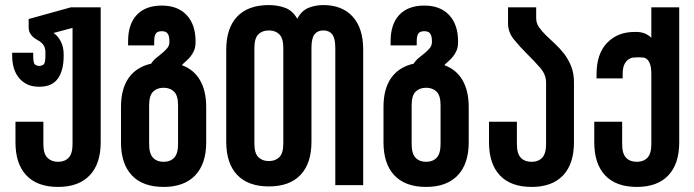

<svg xmlns="http://www.w3.org/2000/svg" viewBox="-20 -730 2738 757"><path d="M377 -701V-169Q377 -84 333.5 -38.5Q290 7 209 7Q127 7 84 -38.5Q41 -84 41 -169V-250H151V-162Q151 -124 167 -108Q183 -92 209 -92Q235 -92 250.5 -108Q266 -124 266 -162V-620L191 -600Q208 -589 219.5 -567Q231 -545 231 -516V-509Q231 -452 208 -420Q185 -388 135 -388Q105 -388 85 -398.5Q65 -409 52 -426.5Q39 -444 33.5 -465.5Q28 -487 28 -509V-522H111V-509Q111 -480 118.5 -475Q126 -470 135 -470Q143 -470 151 -475Q159 -480 159 -509V-527Q159 -534 155.5 -544.5Q152 -555 138 -566Q132 -570 124 -574.5Q116 -579 109 -585.5Q102 -592 97.5 -601Q93 -610 93 -625V-655L259 -701Z M682 -315Q682 -353 666.5 -368.5Q651 -384 625 -384Q599 -384 583.5 -368.5Q568 -353 568 -315V-162Q568 -124 583.5 -108Q599 -92 625 -92Q651 -92 666.5 -108Q682 -124 682 -162ZM697 -473Q744 -456 768.5 -414Q793 -372 793 -308V-169Q793 -84 749.5 -38.5Q706 7 625 7Q543 7 500 -38.5Q457 -84 457 -169V-308Q457 -380 487.5 -423Q518 -466 576 -479Q584 -492 596.5 -502Q609 -512 620.5 -521.5Q632 -531 640 -541Q648 -551 648 -565V-567Q648 -587 641.5 -597Q635 -607 618 -607Q601 -607 594.5 -598Q588 -589 588 -567V-551H485V-567Q485 -635 519.5 -671.5Q554 -708 618 -708Q681 -708 716 -670.5Q751 -633 751 -567V-564Q751 -544 745 -530.5Q739 -517 731 -507Q723 -497 713.5 -489Q704 -481 697 -473Z M1097 -541Q1097 -579 1081.5 -594.5Q1066 -610 1040 -610Q1014 -610 998.5 -594.5Q983 -579 983 -541V-164Q983 -126 998.5 -110.5Q1014 -95 1040 -95Q1066 -95 1081.5 -110.5Q1097 -126 1097 -164ZM1255 -710Q1329 -710 1370.5 -664.5Q1412 -619 1412 -534V0H1302V-541Q1302 -579 1290 -594.5Q1278 -610 1255 -610Q1232 -610 1220 -594.5Q1208 -579 1208 -541V-171Q1208 -86 1165 -40.5Q1122 5 1040 5Q958 5 915 -40.5Q872 -86 872 -171V-534Q872 -619 915 -664.5Q958 -710 1040 -710Q1075 -710 1104.5 -699Q1134 -688 1152 -656Q1169 -688 1196 -699Q1223 -710 1255 -710Z M1717 -315Q1717 -353 1701.5 -368.5Q1686 -384 1660 -384Q1634 -384 1618.5 -368.5Q1603 -353 1603 -315V-162Q1603 -124 1618.5 -108Q1634 -92 1660 -92Q1686 -92 1701.5 -108Q1717 -124 1717 -162ZM1732 -473Q1779 -456 1803.5 -414Q1828 -372 1828 -308V-169Q1828 -84 1784.5 -38.5Q1741 7 1660 7Q1578 7 1535 -38.5Q1492 -84 1492 -169V-308Q1492 -380 1522.5 -423Q1553 -466 1611 -479Q1619 -492 1631.5 -502Q1644 -512 1655.5 -521.5Q1667 -531 1675 -541Q1683 -551 1683 -565V-567Q1683 -587 1676.5 -597Q1670 -607 1653 -607Q1636 -607 1629.5 -598Q1623 -589 1623 -567V-551H1520V-567Q1520 -635 1554.5 -671.5Q1589 -708 1653 -708Q1716 -708 1751 -670.5Q1786 -633 1786 -567V-564Q1786 -544 1780 -530.5Q1774 -517 1766 -507Q1758 -497 1748.5 -489Q1739 -481 1732 -473Z M2094 -658Q2094 -639 2105 -623Q2116 -607 2132.5 -591Q2149 -575 2168.5 -557Q2188 -539 2204.5 -517.5Q2221 -496 2232 -468.5Q2243 -441 2243 -405V-169Q2243 -84 2200 -38.5Q2157 7 2076 7Q1994 7 1951 -38.5Q1908 -84 1908 -169V-250H2018V-162Q2018 -124 2033.5 -108Q2049 -92 2076 -92Q2102 -92 2117.5 -108Q2133 -124 2133 -162V-405Q2133 -436 2109.5 -463Q2086 -490 2058 -517.5Q2030 -545 2006.5 -574Q1983 -603 1983 -638V-701H2094Z M2658 -701V-169Q2658 -84 2615 -38.5Q2572 7 2491 7Q2409 7 2366 -38.5Q2323 -84 2323 -169V-250H2433V-162Q2433 -124 2448.5 -108Q2464 -92 2491 -92Q2517 -92 2532.5 -108Q2548 -124 2548 -162V-437Q2548 -462 2543.5 -475.5Q2539 -489 2532 -495.5Q2525 -502 2517 -503Q2509 -504 2502 -504H2494Q2487 -504 2477 -503Q2467 -502 2457.5 -495.5Q2448 -489 2441.5 -475.5Q2435 -462 2435 -437V-421H2332V-437Q2332 -518 2373.5 -561Q2415 -604 2481 -604H2489Q2525 -604 2548 -581V-701Z"/></svg>

Font: Bebas Neue Bold
Style: Regular
Weight: 700
Designer: Ryoichi Tsunekawa & LGV (GE)
Foundry: Free Software Foundation, Inc.
Version: Version 1.003 August 13, 2016